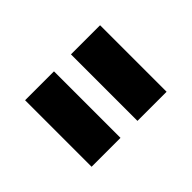

<svg xmlns="http://www.w3.org/2000/svg" viewBox="-62 -848 592 592"><g transform="rotate(-45 233.5 -552.0)"><path d="M270 -697H397V-407H270ZM70 -697H196V-407H70Z"/></g></svg>

Font: Hanken Grotesk Black
Style: Regular
Weight: 900
Designer: Alfredo Marco Pradil
Foundry: Hanken Design Co.
Version: Version 3.014